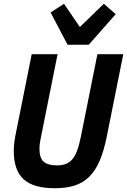

<svg xmlns="http://www.w3.org/2000/svg" viewBox="-20 -985 673 1017"><path d="M285 -698 199 -269Q195 -252 192 -232.5Q189 -213 189 -196Q189 -148 211.5 -128.5Q234 -109 282 -109Q307 -109 327 -116Q347 -123 362 -140Q377 -157 388 -186Q399 -215 408 -259L496 -698H633L545 -259Q530 -185 508 -133.5Q486 -82 453.5 -49.5Q421 -17 376 -2.5Q331 12 270 12Q157 12 105 -35.5Q53 -83 53 -185Q53 -211 56.5 -235.5Q60 -260 66 -289L148 -698ZM338 -748 248 -919 319 -965 403 -842 530 -965 593 -910 450 -748Z"/></svg>

Font: IBM Plex Sans Cond
Style: Bold Italic
Weight: 700
Width: 3
Italic angle: -11°
Designer: Mike Abbink, Paul van der Laan, Pieter van Rosmalen
Foundry: Bold Monday
Version: Version 1.3